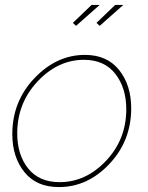

<svg xmlns="http://www.w3.org/2000/svg" viewBox="-20 -750 601 780"><path d="M289 -645 276 -657 352 -730H385ZM385 -645 372 -657 448 -730H481ZM30 -205Q30 -338 120 -432.5Q210 -527 325 -527Q415 -527 464 -465.5Q513 -404 513 -310Q513 -178 424.5 -84Q336 10 219 10Q128 10 79 -51Q30 -112 30 -205ZM493 -306Q493 -393 448.5 -450Q404 -507 321 -507Q215 -507 132.5 -419Q50 -331 50 -208Q50 -121 94.5 -65.5Q139 -10 222 -10Q329 -10 411 -97Q493 -184 493 -306Z"/></svg>

Font: Raleway-v4020 Thin
Style: Italic
Weight: 250
Italic angle: -12°
Designer: Matt McInerney, Pablo Impallari, Rodrigo Fuenzalida
Foundry: Matt McInerney, Pablo Impallari, Rodrigo Fuenzalida
Version: Version 4.020;PS 004.020;hotconv 1.0.88;makeotf.lib2.5.64775